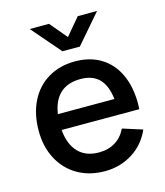

<svg xmlns="http://www.w3.org/2000/svg" viewBox="-116 -858 828 961"><g transform="rotate(-15 298.0 -377.5)"><path d="M477.5 -770 348 -620H258L128.5 -770H228.5L303 -681.5L377.5 -770ZM152 -240.5Q158.5 -165 197.5 -124.2Q236.5 -83.5 304.5 -83.5Q353 -83.5 389 -105.5Q425 -127.5 445 -169.5L547.5 -137Q516.5 -65.5 452.5 -25.2Q388.5 15 309.5 15Q229.5 15 168.5 -20.2Q107.5 -55.5 73.8 -119.2Q40 -183 40 -265.5Q40 -353 73 -418.5Q106 -484 166 -519.5Q226 -555 304.5 -555Q382 -555 438.5 -520.5Q495 -486 525.2 -421.8Q555.5 -357.5 555.5 -270Q555.5 -260.5 554.5 -240.5ZM154.5 -322H447.5Q439 -393.5 404.8 -428Q370.5 -462.5 308.5 -462.5Q242 -462.5 203.2 -426.8Q164.5 -391 154.5 -322Z"/></g></svg>

Font: Hauora SemiBold
Style: Regular
Weight: 600
Designer: Wayne Shih
Foundry: WCYS
Version: Version 1.001